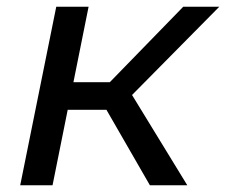

<svg xmlns="http://www.w3.org/2000/svg" viewBox="-20 -550 671 570"><path d="M631 -530H524L306 -306H198L243 -530H147L40 0H136L181 -224H296L425 0H536L372 -268Z"/></svg>

Font: AWKNG-Font Medium
Style: Italic
Weight: 500
Italic angle: -11.3°
Designer: Awakening Church
Foundry: Awakening Church
Version: Version 1.700;PS 001.700;hotconv 1.0.88;makeotf.lib2.5.64775